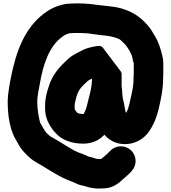

<svg xmlns="http://www.w3.org/2000/svg" viewBox="-20 -778 1000 1124"><path d="M423 -585H448C454.5 -585 461.8 -584 469 -584C498.5 -584 529.5 -576.9 563.4 -573.1L583.6 -571.1C620.2 -567.8 652.8 -561.1 677.5 -549.3L686.8 -543.1C693.6 -537.1 704.2 -526.5 712.6 -518C729.8 -497.7 752.8 -461.1 756.2 -433.9C758 -419.7 763 -409.5 763 -408V-353C763 -343.9 762 -333.6 762 -323C762 -289.5 757.6 -258.9 751.1 -230.5C741.1 -186.6 734.3 -142.4 718.3 -117C716.7 -120.7 715.7 -123.3 713.8 -128.1C712.5 -140.4 709.7 -149.1 709.4 -152.5C707.1 -175.5 696 -204.4 696 -228C696 -243.5 693.6 -259.8 692 -272.6V-345C692 -349.8 690.2 -355.7 686.9 -360.1L581.9 -499.1C578 -504.3 570.1 -509 562 -509C540.7 -509 520.3 -503.2 507.6 -500.4C478.7 -494 456.1 -481 433.7 -469.1C414.8 -459 397.7 -450 378.2 -432.5C331.4 -389.3 286.3 -343.9 264.1 -267.4C254.5 -238.4 244 -202.2 244 -162V-140C244 -88.6 267.3 -47.6 289.6 -17.2C298.3 -7.6 302.9 -2.6 309.4 4.7C343.3 42.4 402.7 63 466 63C524.2 63 562.8 40.4 591.4 10.6C611.7 35 641.7 54.9 678.1 62.5C716 69.7 754 63.7 781.7 50.6C803.9 40.1 823.8 27.1 843.4 3.8C879.5 -42.1 900.2 -97.2 913.5 -160.8C924.5 -211.4 934.9 -256 935 -320.3C935.6 -330.3 936 -342.9 936 -353V-408C936 -423.9 934.4 -437.5 930.1 -452.6C918.7 -498.2 908.1 -533.5 883.2 -573.2C868.2 -597.5 862.9 -609.4 842.8 -631.5C798.5 -684.3 738.2 -721.3 656.6 -736.6C656.3 -736.6 655.7 -736.7 655.3 -736.8L625.3 -740.8C604.1 -743.6 584.4 -745.9 562.4 -747.9L542.5 -749.9C535.5 -750.6 529.8 -752.2 523.5 -752.9L503.3 -754.9C487.1 -756.2 466.7 -758 448 -758H423C413.8 -758 404.9 -757.7 394.2 -757C381.6 -756.9 365.9 -755.4 352.6 -752.4C305.7 -742 267.8 -722.5 234.7 -696.7C123.9 -610.6 74.7 -479.2 43.5 -322.8C37.1 -289.7 25 -223.8 25 -185C25 -108.8 35.7 -32.6 63.8 23.6L76.1 46C79.4 52.1 82.3 55.4 85.6 62.2C101.2 93.4 125.4 119.6 149.9 141.3C176.5 167.4 214.6 183.5 239.5 200.1L265.7 216.2C292.3 233.3 318.5 247.1 346.5 262.2C376.1 277 405.3 285.6 428.8 297.4C446.9 306.4 464 308.1 474.1 311L487.6 314.9C495.8 317.6 505.5 320.1 515.2 321.7L528.5 323.6C547.1 327.6 569 325 583 325C640.3 325 675.5 294 700.9 270.4C716.8 256 733.8 243 750.6 223.8C782.7 188.8 781.7 134 746.4 101.6C712 69.9 657.6 70.3 624.8 105.8C610.4 120.2 587.6 141.7 571.1 152.6C566.6 152.8 562.1 153 558 153H554.8C551.8 152.5 546.5 151 539.2 150.3C525.5 145.2 518.9 142.8 496 137.9C480.3 129.4 459.9 122.2 441.9 115.6C412.5 103.8 386.9 87.4 358.1 69.7L332 53.6C313.3 42.4 295.5 31.7 275 20.6C268.6 16.1 263.9 10.5 253.2 0.9C240.7 -11.9 231.7 -32 216.4 -57.3L213.8 -63.7C205.5 -97.5 198 -142.3 198 -185C198 -208 208.2 -264.5 213.6 -290.3C233 -402.8 267.9 -504.4 339.7 -559.1C358.1 -573.1 376 -584 399 -584C407 -584 415 -585 423 -585ZM441.4 -113.8 431.3 -118.8C426.8 -122.8 417.5 -137.1 417 -140.2V-163C417 -165.5 417.1 -166.8 417.5 -170C421.3 -185.7 424.7 -202.2 427.9 -212.6C439 -248.8 448.7 -260.3 472.3 -283.9C485.6 -296.2 497.2 -308.3 504.8 -311.1C510.2 -313.1 514.5 -315.2 519 -317.6C518.3 -289.1 512.4 -252 507.9 -235.7C495.2 -190 486.3 -132.7 468.6 -110C468.6 -110 467.5 -110 467 -110C457.8 -110 452.4 -112.2 441.4 -113.8Z"/></svg>

Font: Smoothie
Style: Bd
Weight: 700
Foundry: Cannot Into Space Fonts
Version: Version 0.8